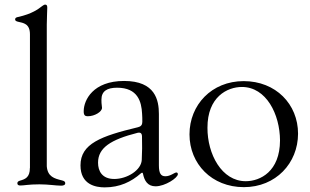

<svg xmlns="http://www.w3.org/2000/svg" viewBox="-20 -794 1336 827"><path d="M67.5 5C84.5 5 102.6 0 149.9 0C189.6 0 220.2 5.7 243.3 5.7C253.9 5.7 261 2.8 261 -5C261 -11.7 256.7 -14.6 245.4 -17.4C215.2 -24.9 185 -32.3 181.5 -77.8V-687.9C181.5 -718 183.6 -743.3 183.6 -761.4C183.6 -771.7 180 -774.1 174.4 -774.1C170.8 -774.1 167.3 -772 161.9 -768.1C145.6 -755.3 117.9 -734 57.9 -720.9C49.7 -719.5 45.1 -716.3 45.1 -710.6C45.1 -704.9 49.7 -702.4 56.8 -700.6C81.3 -695 109 -692.1 109 -646V-70.7H108.7C109 -29.1 87.4 -22 66.4 -16C59.3 -13.8 54.7 -11 54.7 -4.6C54.7 2.5 60 5 67.5 5Z M431.1 13.1C495.4 13.1 545.5 -11 586.3 -46.9C588.8 -49 590.6 -50.1 592.3 -50.1C594.1 -50.1 595.5 -48.7 595.9 -45.5C601.9 -15.6 615.8 8.5 650.2 8.5C690.7 8.5 746.1 -27.7 746.1 -44C746.1 -47.6 744 -51.1 739.7 -51.1C731.2 -51.1 714.5 -34.8 692.5 -34.8C673.3 -34.8 664.4 -46.5 664.4 -82C664.1 -166.5 664.8 -215.9 664.4 -302.9C664.4 -361.9 649.5 -445.3 514.6 -445.3C380.3 -445.3 341.3 -362.6 340.6 -316.8C339.8 -296.2 347.3 -293.3 358.3 -293.3C388.1 -293.3 419.4 -312.9 419.4 -329.5C416.9 -345.9 416.9 -358.7 416.9 -364.7C416.9 -402 441.8 -416.2 484.4 -416.2C573.5 -416.2 589.5 -356.2 592 -304.3C593 -293.3 593 -280.5 593 -268.8C593 -256.4 587 -248.9 574.6 -246.1C414.8 -207.7 326.7 -175.1 326.7 -81.7C326.7 1.4 392 13.1 431.1 13.1ZM402.3 -93.4C402.3 -157.3 456.7 -192.5 572.4 -221.9C584.9 -224.8 590.9 -220.2 591.6 -207.4C592.7 -171.2 592.3 -137.1 590.6 -105.1C588.4 -61.1 527.7 -23.1 472.3 -23.1C419.7 -23.1 402.3 -57.2 402.3 -93.4Z M1030.5 12.1C1168 12.1 1263.5 -91.3 1263.8 -218C1263.8 -345.2 1168 -444.6 1029.5 -444.6C891.7 -444.6 796.2 -342.3 796.2 -215.2C796.2 -88.4 892 12.1 1030.5 12.1ZM873.6 -243.6C873.2 -376.4 958.8 -419.4 1022 -419.4C1126.8 -419.4 1185.7 -301.8 1186.1 -188.9C1185.7 -55.4 1100.9 -13.5 1038.4 -13.5C934.7 -13.5 873.2 -130.3 873.6 -243.6Z"/></svg>

Font: Margiela Serif
Style: Regular
Weight: 400
Designer: Andreas Faust, Stefan Endress
Version: Version 1.002;FEAKit 1.0